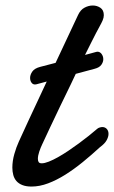

<svg xmlns="http://www.w3.org/2000/svg" viewBox="-20 -666 415 698"><path d="M133.3 -141.1Q127.9 -129.9 122.8 -115Q117.7 -100.1 117.7 -88.4Q117.7 -81.1 120.6 -76.7Q123.5 -72.3 131.8 -72.3Q142.1 -72.3 157.5 -78.4Q172.9 -84.5 190.7 -94.5Q208.5 -104.5 227.8 -117.4Q247.1 -130.4 266.1 -144.3Q285.2 -158.2 302.5 -172.1Q319.8 -186 333.5 -197.8Q337.4 -201.2 342.8 -202.6Q348.1 -204.1 352.1 -204.1Q361.8 -204.1 368.2 -197.3Q374.5 -190.4 374.5 -179.2Q374.5 -168.9 367.7 -156.2Q360.8 -143.6 343.8 -131.3Q312.5 -102.5 280.8 -76.7Q249 -50.8 217.5 -31Q186 -11.2 155 0.5Q124 12.2 94.7 12.2Q74.7 12.2 61.3 6.8Q47.9 1.5 39.8 -7.8Q31.7 -17.1 28.3 -29.8Q24.9 -42.5 24.9 -56.6Q24.9 -80.6 32 -105.7Q39.1 -130.9 48.8 -151.9Q65.9 -189.9 83.5 -227.5Q101.1 -265.1 115.7 -296.4L149.9 -369.6Q130.9 -364.7 111.8 -359.4Q110.4 -358.9 106.9 -358.9Q99.1 -358.9 94.2 -366Q89.4 -373 89.4 -382.8Q89.4 -394 97.4 -405.8Q105.5 -417.5 126 -422.9Q154.3 -430.2 182.1 -437.5L263.7 -611.3Q272.5 -630.4 287.4 -638.2Q302.2 -646 317.4 -646Q332.5 -646 345 -637.7Q357.4 -629.4 357.4 -610.8Q357.4 -602.1 353.3 -592.3Q349.1 -582.5 342.8 -571.3Q330.1 -548.3 313.5 -515.1Q301.8 -492.2 289.1 -466.3Q309.6 -471.7 330.6 -477.5Q332 -478 334.5 -478Q343.3 -478 349.4 -469.7Q355.5 -461.4 355.5 -450.7Q355.5 -440.4 348.4 -430.4Q341.3 -420.4 324.2 -416Q289.6 -406.7 255.4 -397.5Q247.1 -379.9 238.3 -361.3Q217.8 -319.3 198.5 -279.3Q179.2 -239.3 162.4 -203.4Q145.5 -167.5 133.3 -141.1Z"/></svg>

Font: Damion
Style: Regular
Weight: 400
Foundry: vernon adams
Version: Version 1.000